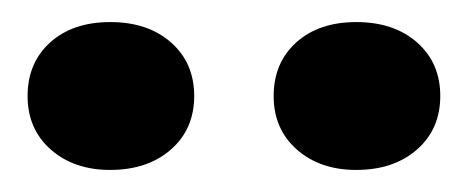

<svg xmlns="http://www.w3.org/2000/svg" viewBox="-20 -674 424 174"><path d="M5 -587Q5 -617 25.4 -635.5Q45.9 -654 79.9 -654Q114 -654 135 -635.5Q156 -617 156 -587Q156 -557 134.9 -538.5Q113.8 -520 79.7 -520Q47 -520 26 -538.5Q5 -557 5 -587ZM228 -587Q228 -617 248.4 -635.5Q268.9 -654 302.9 -654Q337 -654 358 -635.5Q379 -617 379 -587Q379 -557 357.9 -538.5Q336.8 -520 302.7 -520Q270 -520 249 -538.5Q228 -557 228 -587Z"/></svg>

Font: Buenard
Style: Regular
Weight: 400
Version: Version 2.000